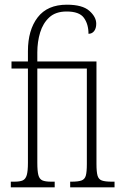

<svg xmlns="http://www.w3.org/2000/svg" viewBox="-20 -798 516 818"><path d="M26 0V-24H41Q65 -24 77 -29.5Q89 -35 94 -52Q99 -69 99 -105V-506H29V-536H99V-580Q99 -670 140.5 -724Q182 -778 265 -778Q331 -778 360.5 -752Q390 -726 390 -697Q390 -677 381 -665.5Q372 -654 357 -654Q357 -695 337.5 -722Q318 -749 264 -749Q217 -749 190 -724Q163 -699 151 -659.5Q139 -620 139 -575V-536H391V-100Q391 -66 395.5 -50Q400 -34 414 -29Q428 -24 456 -24H468V0H279V-24H285Q313 -24 327 -29Q341 -34 345.5 -49.5Q350 -65 350 -99V-506H139V-105Q139 -69 143.5 -52Q148 -35 160.5 -29.5Q173 -24 197 -24H213V0Z"/></svg>

Font: Noto Serif ExtraCondensed ExtraLight
Style: Regular
Weight: 200
Width: 2
Designer: Monotype Design Team
Foundry: Monotype Imaging Inc.
Version: Version 2.015